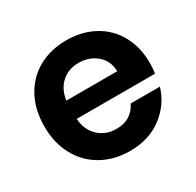

<svg xmlns="http://www.w3.org/2000/svg" viewBox="-129 -706 875 859"><g transform="rotate(-30 308.5 -277.0)"><path d="M584 -289Q584 -259 580 -235H175Q180 -175 217 -141Q254 -107 308 -107Q386 -107 419 -174H570Q546 -94 478 -42.5Q410 9 311 9Q231 9 167.5 -26.5Q104 -62 68.5 -127Q33 -192 33 -277Q33 -363 68 -428Q103 -493 166 -528Q229 -563 311 -563Q390 -563 452.5 -529Q515 -495 549.5 -432.5Q584 -370 584 -289ZM439 -329Q438 -383 400 -415.5Q362 -448 307 -448Q255 -448 219.5 -416.5Q184 -385 176 -329Z"/></g></svg>

Font: MSTAGE SemiBold
Style: Regular
Weight: 600
Designer: Ninad Kale (Devanagari), Jonny Pinhorn (Latin)
Foundry: Indian Type Foundry
Version: 4.004